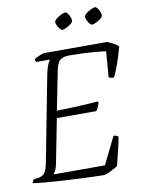

<svg xmlns="http://www.w3.org/2000/svg" viewBox="-101 -967 782 1035"><g transform="rotate(-10 290.0 -450.0)"><path d="M385 0Q364 0 326.5 -1.5Q289 -3 243 -5Q197 -7 150 -10Q103 -13 62.5 -16.5Q22 -20 -4 -24Q-2 -29 0.5 -34.5Q3 -40 8 -44L31 -47Q54 -50 66 -64.5Q78 -79 86 -121L177 -593Q183 -622 191 -640Q199 -658 204 -664H129Q125 -670 125 -681Q130 -685 141.5 -690.5Q153 -696 164.5 -700Q176 -704 181 -704H524Q541 -697 558 -688Q575 -679 584 -668Q571 -620 555 -575Q539 -530 527 -509Q517 -508 509.5 -510.5Q502 -513 499 -515L510 -656Q486 -659 451.5 -662Q417 -665 379.5 -666.5Q342 -668 308 -668Q277 -668 260 -654Q243 -640 235 -597L193 -386Q248 -388 284 -389Q320 -390 350 -392Q380 -394 417 -397L422 -390Q418 -376 412.5 -364.5Q407 -353 402 -347H186L139 -107Q135 -85 128 -71Q121 -57 116 -51H397L470 -200Q480 -200 487 -196.5Q494 -193 496 -191Q493 -169 482.5 -125Q472 -81 460 -35Q447 -27 423.5 -15Q400 -3 385 0ZM461 -810Q456 -810 448.5 -818.5Q441 -827 435.5 -838.5Q430 -850 430 -858Q430 -866 442.5 -876Q455 -886 470 -893Q485 -900 492 -900Q498 -900 505 -891Q512 -882 516.5 -870.5Q521 -859 521 -851Q521 -843 509.5 -833.5Q498 -824 483.5 -817Q469 -810 461 -810ZM298 -810Q293 -810 285.5 -818.5Q278 -827 272.5 -838.5Q267 -850 267 -858Q267 -866 279.5 -876Q292 -886 307 -893Q322 -900 329 -900Q335 -900 342 -891Q349 -882 353.5 -870.5Q358 -859 358 -851Q358 -843 346.5 -833.5Q335 -824 320.5 -817Q306 -810 298 -810Z"/></g></svg>

Font: Texturina 72pt 72pt Thin
Style: Italic
Weight: 100
Italic angle: -11°
Designer: Guillermo Torres Carreño
Foundry: Omnibus-Type
Version: Version 1.002; ttfautohint (v1.8.3)